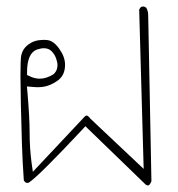

<svg xmlns="http://www.w3.org/2000/svg" viewBox="-20 -385 540 582"><path d="M100.6 -146.5Q84.5 -146.5 69.3 -154.3L62 -157.7V-166Q62 -224.1 92.3 -234.9Q104 -238.8 113.3 -238.8Q127.4 -238.8 136.7 -229.5Q148.9 -217.3 152.8 -198.2Q154.3 -192.9 154.3 -188Q154.3 -171.9 144 -161.6L143.1 -160.6Q121.6 -146.5 100.6 -146.5ZM428.7 177.2Q433.6 177.2 439 164.6L429.2 -338.9Q429.2 -351.6 423.3 -361.8L416.5 -365.2Q415 -365.2 413.6 -365.2Q409.7 -365.2 406.7 -363.3L401.9 -356L415.5 127L253.9 -25.4Q247.1 -34.7 242.7 -34.7Q240.7 -34.7 237.8 -32.7L79.6 135.7L75.7 108.4Q69.8 63.5 69.8 17.3Q69.8 -28.8 63 -107.4L61.5 -123L77.6 -121.6Q86.4 -120.6 92 -120.6Q97.7 -120.6 104.7 -121.1Q111.8 -121.6 121.1 -124Q139.6 -129.4 156.7 -142.1Q177.2 -158.2 177.2 -188.5Q177.2 -212.4 160.2 -236.3Q154.8 -244.1 148.9 -250Q136.2 -262.7 122.1 -263.7Q117.7 -264.2 113 -264.2Q108.4 -264.2 104.5 -263.7Q95.7 -263.2 88.4 -261.2Q73.7 -257.3 60.5 -245.6Q48.3 -234.4 44.4 -217.3Q42 -203.6 42 -156.2Q42 -133.8 43.2 -72Q44.4 -10.3 46.4 49.1Q48.3 108.4 52.2 161.6Q53.7 164.6 56.2 167Q58.6 169.4 63 169.4Q64.5 169.4 65.4 169.4L68.8 167.5Q99.6 146.5 229.5 7.8L238.8 -2.4L421.9 174.8Q426.3 177.2 428.7 177.2Z"/></svg>

Font: NaikaiFont
Style: ExtraLight
Weight: 200
Version: Version 1.89